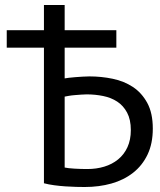

<svg xmlns="http://www.w3.org/2000/svg" viewBox="-20 -741 640 769"><path d="M7 -620H156V-721H239V-620H446V-550H239V-427Q244 -428 256 -429.5Q268 -431 282 -432Q296 -433 311 -434Q326 -435 338 -435Q386 -435 431.5 -425.5Q477 -416 512.5 -392.5Q548 -369 570 -328.5Q592 -288 592 -226Q592 -166 571 -122Q550 -78 513 -49Q476 -20 426.5 -6Q377 8 319 8Q305 8 285 7.5Q265 7 242.5 5.5Q220 4 197.5 1Q175 -2 156 -7V-550H7ZM330 -64Q366 -64 397.5 -73.5Q429 -83 453 -102.5Q477 -122 490.5 -151.5Q504 -181 504 -220Q504 -262 489 -290Q474 -318 449.5 -334Q425 -350 393 -356.5Q361 -363 327 -363Q318 -363 305 -362Q292 -361 279 -360Q266 -359 255 -357Q244 -355 239 -354V-70Q253 -67 279 -65.5Q305 -64 330 -64Z"/></svg>

Font: PT Mono
Style: Regular
Weight: 400
Monospace: yes
Designer: A.Korolkova, I.Chaeva
Foundry: ParaType Ltd
Version: Version 1.001W OFL